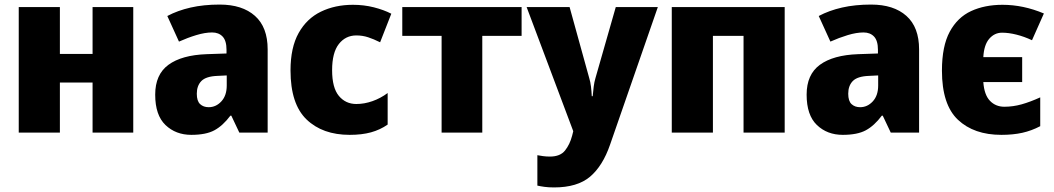

<svg xmlns="http://www.w3.org/2000/svg" viewBox="-20 -580 4610 840"><path d="M242 -549V-344H385V-549H563V0H385V-219H242V0H62V-549Z M941 -560Q1040 -560 1095.5 -510.5Q1151 -461 1151 -364V0H1027L992 -74H988Q955 -30 918 -10Q881 10 817 10Q749 10 704 -33Q659 -76 659 -166Q659 -254 717 -296.5Q775 -339 884 -343L971 -346V-362Q971 -402 954 -420Q937 -438 908 -438Q877 -438 839 -426.5Q801 -415 763 -398L712 -510Q757 -534 814 -547Q871 -560 941 -560ZM972 -250 931 -248Q881 -246 861 -225.5Q841 -205 841 -170Q841 -138 855.5 -124.5Q870 -111 893 -111Q925 -111 948.5 -136.5Q972 -162 972 -206Z M1510 10Q1391 10 1321 -57.5Q1251 -125 1251 -272Q1251 -372 1286.5 -435.5Q1322 -499 1384 -529Q1446 -559 1524 -559Q1572 -559 1615.5 -548Q1659 -537 1692 -520L1643 -395Q1615 -409 1590.5 -417Q1566 -425 1539 -425Q1492 -425 1462.5 -387.5Q1433 -350 1433 -273Q1433 -196 1462.5 -160.5Q1492 -125 1539 -125Q1574 -125 1609.5 -137.5Q1645 -150 1676 -173V-35Q1643 -12 1603 -1Q1563 10 1510 10Z M2262 -423H2090V0H1912V-423H1740V-549H2262Z M2284 -549H2472L2558 -238Q2563 -222 2565.5 -201.5Q2568 -181 2569 -159H2573Q2575 -182 2577.5 -201.5Q2580 -221 2585 -238L2674 -549H2858L2649 53Q2617 146 2561.5 193Q2506 240 2404 240Q2380 240 2362 237.5Q2344 235 2331 232V99Q2341 101 2355.5 103Q2370 105 2386 105Q2431 105 2452 78.5Q2473 52 2483 14L2488 -6Z M3413 -549V0H3233V-423H3099V0H2919V-549Z M3791 -560Q3890 -560 3945.5 -510.5Q4001 -461 4001 -364V0H3877L3842 -74H3838Q3805 -30 3768 -10Q3731 10 3667 10Q3599 10 3554 -33Q3509 -76 3509 -166Q3509 -254 3567 -296.5Q3625 -339 3734 -343L3821 -346V-362Q3821 -402 3804 -420Q3787 -438 3758 -438Q3727 -438 3689 -426.5Q3651 -415 3613 -398L3562 -510Q3607 -534 3664 -547Q3721 -560 3791 -560ZM3822 -250 3781 -248Q3731 -246 3711 -225.5Q3691 -205 3691 -170Q3691 -138 3705.5 -124.5Q3720 -111 3743 -111Q3775 -111 3798.5 -136.5Q3822 -162 3822 -206Z M4361 10Q4241 10 4171 -56Q4101 -122 4101 -271Q4101 -378 4135 -441Q4169 -504 4228.5 -531.5Q4288 -559 4366 -559Q4457 -559 4547 -521L4495 -404Q4461 -420 4427 -428.5Q4393 -437 4364 -437Q4331 -437 4308 -410.5Q4285 -384 4282 -330H4452V-221H4282Q4286 -165 4311 -139Q4336 -113 4374 -113Q4412 -113 4449.5 -123.5Q4487 -134 4531 -154V-28Q4493 -8 4452.5 1Q4412 10 4361 10Z"/></svg>

Font: Noto Sans Disp ExtBd
Style: Regular
Weight: 800
Designer: Monotype Design Team
Foundry: Monotype Imaging Inc.
Version: Version 2.000;GOOG;noto-source:20170915:90ef993387c0; ttfaut